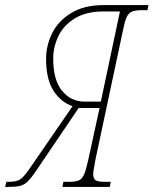

<svg xmlns="http://www.w3.org/2000/svg" viewBox="-67 -734 603 754"><path d="M-42 -20H-32Q-3 -20 12 -29.5Q27 -39 50 -73L218 -317Q173 -332 143.5 -377Q114 -422 114 -503Q114 -555 137.5 -603Q161 -651 212 -682.5Q263 -714 340 -714H516L512 -694H489Q463 -694 450 -688Q437 -682 429.5 -664.5Q422 -647 414 -606L308 -108Q299 -61 299 -51Q299 -32 309 -26Q319 -20 345 -20H368L364 0H178L182 -20H205Q231 -20 243.5 -26Q256 -32 263.5 -49.5Q271 -67 280 -108L324 -310H242L76 -65Q56 -35 42 -21.5Q28 -8 12 -4Q-4 0 -33 0H-47ZM329 -335 404 -689H339Q271 -689 226.5 -661.5Q182 -634 162 -591.5Q142 -549 142 -504Q142 -419 177 -377Q212 -335 265 -335Z"/></svg>

Font: Noto Serif CondThin
Style: Italic
Weight: 250
Width: 3
Italic angle: -12°
Designer: Monotype Design Team
Foundry: Monotype Imaging Inc.
Version: Version 1.001